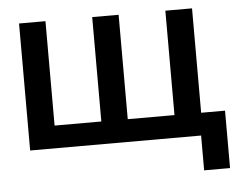

<svg xmlns="http://www.w3.org/2000/svg" viewBox="-48 -558 957 753"><g transform="rotate(-5 430.5 -181.5)"><path d="M53 -500V0H726V137H828V-89H734V-500H629V-89H445V-500H341V-89H157V-500Z"/></g></svg>

Font: LT Wave Alt Medium
Style: Regular
Weight: 500
Designer: Daniel Lyons
Version: Version 2.5 (Glyphs App)